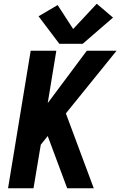

<svg xmlns="http://www.w3.org/2000/svg" viewBox="-20 -1006 643 1026"><path d="M23 0H159L198 -233L235 -279L339 0H481L332 -400L603 -735H444L235 -455L281 -735H144ZM422 -772 584 -912 497 -986 371 -851 288 -979 186 -919 297 -772Z"/></svg>

Font: Iosevka Sparkle Extrabold
Style: Italic
Weight: 800
Italic angle: -9°
Designer: Belleve Invis
Foundry: Belleve Invis
Version: Version 4.5.0; ttfautohint (v1.8.3)